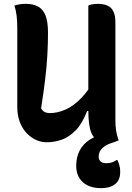

<svg xmlns="http://www.w3.org/2000/svg" viewBox="-20 -730 690 1000"><path d="M598 1Q591 3 581 4.5Q571 6 559.5 7Q548 8 537 8Q518 8 503 4.5Q488 1 476 -9Q464 -19 456 -37.5Q448 -56 444 -85.5Q440 -115 440 -158Q440 -280 440 -365Q440 -450 440 -510.5Q440 -571 440 -615.5Q440 -660 440 -701Q448 -705 455.5 -706.5Q463 -708 471.5 -709Q480 -710 488 -710Q521 -710 541.5 -700Q562 -690 571.5 -668.5Q581 -647 581 -614Q581 -550 581 -486Q581 -422 581 -357.5Q581 -293 581 -229Q581 -165 581 -101Q581 -73 585 -48Q589 -23 598 1ZM224 11Q194 11 167 -1.5Q140 -14 118 -37.5Q96 -61 83 -95Q70 -129 70 -173Q70 -241 70 -310.5Q70 -380 70 -450Q70 -520 70 -587Q70 -620 66.5 -648.5Q63 -677 55 -701Q71 -706 84.5 -708Q98 -710 115 -710Q152 -710 178 -696Q204 -682 217 -649.5Q230 -617 230 -559Q230 -501 226.5 -441Q223 -381 215 -314.5Q207 -248 194 -166Q202 -152 213 -146.5Q224 -141 240 -141Q280 -141 321.5 -159.5Q363 -178 402.5 -218.5Q442 -259 476 -321V-152H434Q409 -87 374.5 -51.5Q340 -16 301.5 -2.5Q263 11 224 11ZM541 -37Q556 -40 571 -28Q586 -16 598 1Q593 3 585 6.5Q577 10 567 13Q532 23 513 41.5Q494 60 494 85Q494 103 504.5 111.5Q515 120 534 120Q549 120 561 116.5Q573 113 586 104H592Q597 115 600 124.5Q603 134 604.5 143.5Q606 153 606 166Q606 209 579 229.5Q552 250 508 250Q446 250 411.5 219Q377 188 377 133Q377 88 395.5 53Q414 18 450.5 -4.5Q487 -27 541 -37Z"/></svg>

Font: Recursive Casual
Style: Bold
Weight: 700
Version: Version 1.085